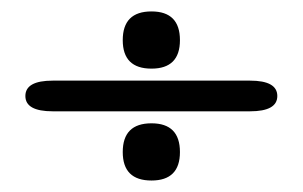

<svg xmlns="http://www.w3.org/2000/svg" viewBox="-20 -438 530 336"><path d="M245.1 -418Q294.9 -418 294.9 -367.7Q294.9 -317.9 245.1 -317.9Q194.8 -317.9 194.8 -367.7Q194.8 -418 245.1 -418ZM417.5 -243.2H72.3Q24.4 -243.2 24.4 -270Q24.4 -296.9 72.3 -296.9H417.5Q465.3 -296.9 465.3 -270Q465.3 -243.2 417.5 -243.2ZM245.1 -222.2Q294.9 -222.2 294.9 -171.9Q294.9 -122.1 245.1 -122.1Q194.8 -122.1 194.8 -171.9Q194.8 -222.2 245.1 -222.2Z"/></svg>

Font: Gayathri
Style: Bold
Weight: 700
Designer: Binoy Dominic <binoy.domenic@gmail.com>
Foundry: SMC
Version: Version 1.000